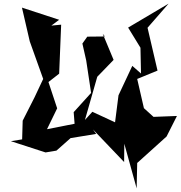

<svg xmlns="http://www.w3.org/2000/svg" viewBox="-20 -803 995 1058"><path d="M306 -694 101 -761 144 -575 218 -368 170 -266 105 -138 102 -35 40 -25 231 37 291 27 369 -42 510 -65 492 -90 664 90 665 -11 733 235 736 95 898 -51 955 -164 826 -159 773 -207 736 -368 848 -414 793 -650 909 -783 686 -651 754 -540 757 -398 709 -440 633 -278 614 -129 489 -187 448 -142 516 -380 606 -473 546 -617 558 -602 461 -601 434 -563 455 -470 482 -291 386 -185 391 -121 239 -91 295 -206 247 -351 306 -397 317 -667 263 -662Z"/></svg>

Font: Asimov Silicon
Style: Regular
Weight: 400
Designer: Google
Version: Version 2.000980; 2014